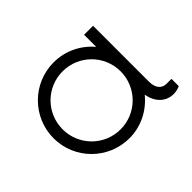

<svg xmlns="http://www.w3.org/2000/svg" viewBox="-94 -567 738 738"><g transform="rotate(-45 275.0 -198.5)"><path d="M500 -39.6C475.6 -39.6 457.5 -56.2 457.5 -93.8V-397H408.7V-331.1C371.1 -376 314.5 -404.8 251 -404.8C136.7 -404.8 44.4 -312.5 44.4 -198.2C44.4 -84.5 136.7 7.8 251 7.8C315.9 7.8 373 -22.9 410.6 -69.3C418.5 -23.9 448.2 7.8 491.2 7.8C502.4 7.8 514.2 5.4 526.4 0V-39.6ZM251 -40.5C163.6 -40.5 93.3 -110.8 93.3 -198.2C93.3 -286.1 163.6 -356 251 -356C337.9 -356 408.7 -286.1 408.7 -198.2C408.7 -110.8 337.9 -40.5 251 -40.5Z"/></g></svg>

Font: Now Light
Style: Regular
Weight: 300
Designer: Alfredo Marco Pradil
Foundry: Alfredo Marco Pradil
Version: Version 1.200;hotconv 1.0.109;makeotfexe 2.5.65596